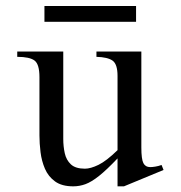

<svg xmlns="http://www.w3.org/2000/svg" viewBox="-20 -624 620 658"><path d="M540.5 -41.5 404.8 14.6H382.8V-81.1Q345.2 -41.5 319.3 -21Q293.5 -0.5 272.9 7.1Q252.4 14.6 231 14.6Q191.9 14.6 168.7 -2.2Q145.5 -19 134 -45.7Q122.6 -72.3 118.9 -102.5Q115.2 -132.8 115.2 -159.7V-359.9Q115.2 -403.8 98.4 -416.5Q81.5 -429.2 39.1 -429.2V-447.3H196.8V-147.9Q196.8 -122.6 201.9 -99.1Q207 -75.7 222.9 -60.8Q238.8 -45.9 271 -45.9Q290.5 -45.9 317.6 -59.1Q344.7 -72.3 382.8 -109.4V-363.8Q382.8 -404.3 365.7 -416.3Q348.6 -428.2 310.5 -429.2V-447.3H464.4V-118.7Q464.4 -78.6 471.4 -64.9Q478.5 -51.3 494.6 -51.3Q501.5 -51.3 512.2 -53Q522.9 -54.7 533.7 -58.6ZM446.3 -549.3H132.3V-603.5H446.3Z"/></svg>

Font: BabelStone Englisc
Style: Regular
Weight: 400
Designer: Andrew West
Foundry: BabelStone
Version: Version 1.000 June 24, 2023